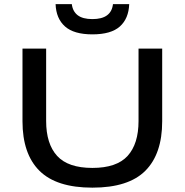

<svg xmlns="http://www.w3.org/2000/svg" viewBox="-20 -868 870 905"><path d="M415.5 16.5Q246 16.5 166 -63Q86 -142.5 86 -296.5V-639H197.5V-297.5Q197.5 -190 249.2 -133.2Q301 -76.5 415.5 -76.5Q530 -76.5 581.5 -133.2Q633 -190 633 -297.5V-639H744.5V-296.5Q744.5 -142.5 665 -63Q585.5 16.5 415.5 16.5ZM415.5 -706Q328.5 -706 286.5 -743.2Q244.5 -780.5 242 -848.5H318.5Q322.5 -814.5 346.2 -796.2Q370 -778 415.5 -778Q460.5 -778 484.5 -795.8Q508.5 -813.5 512.5 -848.5H589Q586.5 -780.5 545 -743.2Q503.5 -706 415.5 -706Z"/></svg>

Font: Anek Latin Expanded Medium
Style: Regular
Weight: 500
Width: 7
Designer: Yesha Goshar
Foundry: Ek Type
Version: Version 1.003